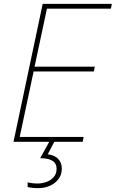

<svg xmlns="http://www.w3.org/2000/svg" viewBox="-20 -734 599 994"><path d="M50 0 201 -714H559L554 -689H223L159 -389H471L466 -364H154L82 -25H413L408 0ZM178 240Q144 240 123 234V210Q146 216 176 216Q196 216 218.5 208.5Q241 201 257 184Q273 167 273 139Q273 85 188 85L235 0H261L227 65Q260 68 280 87.5Q300 107 300 139Q300 171 282 194Q264 217 236.5 228.5Q209 240 178 240Z"/></svg>

Font: Noto Sans Thin
Style: Italic
Weight: 100
Italic angle: -12°
Designer: Monotype Design Team
Foundry: Monotype Imaging Inc.
Version: Version 2.013; ttfautohint (v1.8.4.7-5d5b)